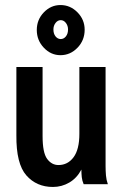

<svg xmlns="http://www.w3.org/2000/svg" viewBox="-20 -731 490 762"><path d="M190 11Q125 11 84.5 -35Q44 -81 45 -194V-465H149V-191Q149 -125 167 -100.5Q185 -76 212 -76Q249 -76 272 -107Q295 -138 295 -200V-465H399V-73Q399 -53 400.5 -35Q402 -17 408 0H312Q306 -14 304.5 -28Q303 -42 303 -58Q285 -24 255 -6.5Q225 11 190 11ZM220 -512Q182 -512 154 -541.5Q126 -571 126 -612Q126 -653 154 -682Q182 -711 220 -711Q259 -711 287.5 -682Q316 -653 316 -613Q316 -571 287.5 -541.5Q259 -512 220 -512ZM221 -576Q233 -576 241.5 -586.5Q250 -597 250 -614Q250 -629 241.5 -640Q233 -651 221 -651Q209 -651 200.5 -640Q192 -629 192 -614Q192 -597 200.5 -586.5Q209 -576 221 -576Z"/></svg>

Font: Inconsolata SemiCondensed Bold
Style: Regular
Weight: 700
Width: 4
Monospace: yes
Designer: Raph Levien, Cyreal, Brenton Simpson
Foundry: Raph Levien, Cyreal, Google
Version: Version 3.001; ttfautohint (v1.8.2.53-6de2)